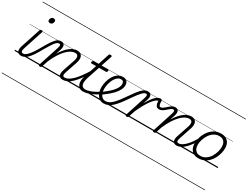

<svg xmlns="http://www.w3.org/2000/svg" viewBox="-107 -1827 4057 3145"><g transform="rotate(30 1921.0 -255.0)"><path d="M133 17Q104 17 85.5 7Q67 -3 59 -21.5Q51 -40 53 -66.5Q55 -93 65 -125L186 -494Q190 -506 196 -510.5Q202 -515 216 -515Q232 -515 238 -509Q244 -503 240 -491L120 -124Q104 -75 109 -53Q114 -31 147 -31Q157 -31 161.5 -23.5Q166 -16 164.5 -7Q163 2 155 9.5Q147 17 133 17ZM275 -683Q257 -683 246 -692Q235 -701 235 -719Q235 -743 249.5 -762.5Q264 -782 292 -782Q309 -782 320.5 -773Q332 -764 332 -745Q332 -722 317.5 -702.5Q303 -683 275 -683ZM0 410H300V420H0ZM0 -20H300V0H0ZM0 -505H300V-500H0ZM0 -930H300V-920H0Z M133 17Q122 17 118 9.5Q114 2 116.5 -7Q119 -16 127 -23.5Q135 -31 147 -31Q164 -31 185.5 -44.5Q207 -58 232 -85.5Q257 -113 287 -157Q317 -201 351 -262Q397 -344 430.5 -394.5Q464 -445 489.5 -472Q515 -499 538.5 -508.5Q562 -518 587 -518Q597 -518 599.5 -510.5Q602 -503 599 -494Q596 -485 590 -477.5Q584 -470 577 -470Q562 -470 546.5 -462Q531 -454 511.5 -431.5Q492 -409 463.5 -365Q435 -321 394 -250Q352 -173 316.5 -121Q281 -69 250 -39Q219 -9 190.5 4Q162 17 133 17ZM300 410H400V420H300ZM300 -20H400V0H300ZM300 -505H400V-500H300ZM300 -930H400V-920H300Z M916 17Q889 17 871.5 7Q854 -3 846 -21.5Q838 -40 840 -66Q842 -92 852 -124L926 -343Q940 -384 939.5 -412Q939 -440 924 -454.5Q909 -469 878 -469Q846 -469 807.5 -450Q769 -431 726.5 -389Q684 -347 640.5 -280Q597 -213 556 -116L519 -4Q517 6 510.5 10.5Q504 15 489 15Q477 15 469 10Q461 5 465 -6L593 -401Q604 -436 600.5 -453Q597 -470 576 -470Q566 -470 561.5 -477.5Q557 -485 558.5 -494Q560 -503 567.5 -510.5Q575 -518 587 -518Q611 -518 626.5 -509.5Q642 -501 649 -485.5Q656 -470 655.5 -448Q655 -426 648 -400L615 -299Q651 -360 687.5 -402Q724 -444 759.5 -470Q795 -496 828.5 -507.5Q862 -519 890 -519Q932 -519 959.5 -499.5Q987 -480 993 -439Q999 -398 978 -334L906 -122Q890 -74 895 -52.5Q900 -31 931 -31Q940 -31 944 -23.5Q948 -16 946.5 -7Q945 2 937.5 9.5Q930 17 916 17ZM400 410H1084V420H400ZM400 -20H1084V0H400ZM400 -505H1084V-500H400ZM400 -930H1084V-920H400Z M916 17Q906 17 901 9.5Q896 2 897.5 -7Q899 -16 907.5 -23.5Q916 -31 931 -31Q960 -31 995.5 -49Q1031 -67 1072 -106Q1113 -145 1161 -209.5Q1209 -274 1265 -367Q1272 -378 1281 -377Q1290 -376 1294.5 -367.5Q1299 -359 1293 -348Q1233 -244 1182 -174Q1131 -104 1086 -62Q1041 -20 999 -1.5Q957 17 916 17ZM1084 410V420ZM1084 -20V0ZM1084 -505V-500ZM1084 -930V-920Z M1305 17Q1263 17 1236.5 -1Q1210 -19 1197 -50.5Q1184 -82 1186.5 -125Q1189 -168 1206 -219L1283 -452H1196Q1185 -452 1182.5 -458.5Q1180 -465 1184 -477Q1188 -489 1194 -494.5Q1200 -500 1210 -500H1299L1367 -709Q1371 -721 1377.5 -725.5Q1384 -730 1398 -730Q1415 -730 1421 -724Q1427 -718 1423 -706L1354 -500H1481Q1492 -500 1494 -494Q1496 -488 1493 -476Q1489 -463 1483 -457.5Q1477 -452 1466 -452H1339L1261 -219Q1245 -168 1242 -132.5Q1239 -97 1248 -74.5Q1257 -52 1275 -41.5Q1293 -31 1316 -31Q1326 -31 1331 -23.5Q1336 -16 1335 -7Q1334 2 1326.5 9.5Q1319 17 1305 17ZM1084 410H1472V420H1084ZM1084 -20H1472V0H1084ZM1084 -505H1472V-500H1084ZM1084 -930H1472V-920H1084Z M1302 17Q1290 17 1286 9.5Q1282 2 1285 -7Q1288 -16 1296.5 -23.5Q1305 -31 1318 -31Q1363 -31 1424 -54Q1485 -77 1557 -125Q1565 -130 1571 -127Q1577 -124 1581 -116Q1585 -108 1583.5 -99.5Q1582 -91 1575 -86Q1519 -50 1469 -27Q1419 -4 1377 6.5Q1335 17 1302 17ZM1471 410V420ZM1471 -20V0ZM1471 -505V-500ZM1471 -930V-920Z M1556 -121Q1579 -135 1600.5 -151Q1622 -167 1641 -184Q1691 -223 1726.5 -261.5Q1762 -300 1782 -337Q1802 -374 1802 -409Q1802 -437 1788.5 -453.5Q1775 -470 1747 -470Q1737 -470 1732.5 -477Q1728 -484 1729.5 -494Q1731 -504 1739 -511.5Q1747 -519 1760 -519Q1792 -519 1813.5 -506.5Q1835 -494 1846 -472Q1857 -450 1857 -419Q1857 -375 1834.5 -330Q1812 -285 1769.5 -239Q1727 -193 1666 -146Q1645 -128 1622.5 -112Q1600 -96 1576 -81ZM1472 410H1916V420H1472ZM1472 -20H1916V0H1472ZM1472 -505H1916V-500H1472ZM1472 -930H1916V-920H1472Z M1691 17Q1661 17 1636 6.5Q1611 -4 1591.5 -24Q1572 -44 1558.5 -70.5Q1545 -97 1538 -129.5Q1531 -162 1531 -199Q1531 -249 1545 -304.5Q1559 -360 1587.5 -408.5Q1616 -457 1658.5 -488Q1701 -519 1760 -519Q1770 -519 1774 -511.5Q1778 -504 1776.5 -494Q1775 -484 1767.5 -477Q1760 -470 1748 -470Q1715 -470 1689 -451.5Q1663 -433 1643.5 -403.5Q1624 -374 1610.5 -338Q1597 -302 1590.5 -265.5Q1584 -229 1584 -199Q1584 -164 1591.5 -133.5Q1599 -103 1614 -80Q1629 -57 1650.5 -44Q1672 -31 1700 -31Q1736 -31 1769 -48.5Q1802 -66 1837 -102Q1872 -138 1913 -193Q1954 -248 2006 -323Q2049 -385 2081 -423.5Q2113 -462 2138 -482.5Q2163 -503 2184 -510.5Q2205 -518 2226 -518Q2236 -518 2240 -510.5Q2244 -503 2242.5 -494Q2241 -485 2234 -477.5Q2227 -470 2215 -470Q2203 -470 2188 -461.5Q2173 -453 2152.5 -432.5Q2132 -412 2104 -377Q2076 -342 2040 -289Q1985 -207 1940 -149Q1895 -91 1855.5 -54Q1816 -17 1776.5 0Q1737 17 1691 17ZM1916 410H2041V420H1916ZM1916 -20H2041V0H1916ZM1916 -505H2041V-500H1916ZM1916 -930H2041V-920H1916Z M2130 15Q2118 15 2110 10Q2102 5 2106 -6L2234 -401Q2245 -436 2241.5 -453Q2238 -470 2217 -470Q2207 -470 2202.5 -477.5Q2198 -485 2200 -494Q2202 -503 2209 -510.5Q2216 -518 2228 -518Q2252 -518 2267 -510Q2282 -502 2289.5 -486.5Q2297 -471 2296.5 -449.5Q2296 -428 2289 -402L2258 -308Q2292 -370 2321 -411Q2350 -452 2376 -475.5Q2402 -499 2424.5 -509Q2447 -519 2466 -519Q2478 -519 2482.5 -511.5Q2487 -504 2485 -494Q2483 -484 2475.5 -477Q2468 -470 2455 -470Q2434 -470 2405.5 -447Q2377 -424 2343.5 -380.5Q2310 -337 2274 -273Q2238 -209 2201 -127L2160 -4Q2158 6 2151.5 10.5Q2145 15 2130 15ZM2041 410H2458V420H2041ZM2041 -20H2458V0H2041ZM2041 -505H2458V-500H2041ZM2041 -930H2458V-920H2041Z M2528 -353Q2506 -353 2488.5 -364Q2471 -375 2461 -400.5Q2451 -426 2451 -471L2467 -519Q2481 -519 2488.5 -513Q2496 -507 2496 -494Q2497 -453 2501.5 -432Q2506 -411 2514.5 -403.5Q2523 -396 2535 -396Q2553 -396 2572 -408.5Q2591 -421 2611 -439Q2631 -457 2652.5 -475Q2674 -493 2696.5 -505.5Q2719 -518 2744 -518Q2757 -518 2761.5 -510.5Q2766 -503 2764 -494Q2762 -485 2754 -477.5Q2746 -470 2734 -470Q2718 -470 2700 -458Q2682 -446 2662.5 -429Q2643 -412 2621.5 -394Q2600 -376 2577 -364.5Q2554 -353 2528 -353ZM2458 410H2571V420H2458ZM2458 -20H2571V0H2458ZM2458 -505H2571V-500H2458ZM2458 -930H2571V-920H2458Z M3074 17Q3046 17 3028.5 7Q3011 -3 3003.5 -21.5Q2996 -40 2997.5 -66Q2999 -92 3010 -124L3084 -343Q3098 -384 3097.5 -412Q3097 -440 3081.5 -454.5Q3066 -469 3035 -469Q3004 -469 2965.5 -450Q2927 -431 2884.5 -389Q2842 -347 2798.5 -280Q2755 -213 2713 -116L2677 -4Q2674 6 2667.5 10.5Q2661 15 2646 15Q2634 15 2626.5 10Q2619 5 2622 -6L2750 -401Q2761 -436 2757.5 -453Q2754 -470 2733 -470Q2723 -470 2718.5 -477.5Q2714 -485 2716 -494Q2718 -503 2725.5 -510.5Q2733 -518 2744 -518Q2769 -518 2784.5 -509.5Q2800 -501 2807 -485.5Q2814 -470 2813 -448Q2812 -426 2805 -400L2772 -299Q2808 -360 2845 -402Q2882 -444 2917.5 -470Q2953 -496 2986 -507.5Q3019 -519 3048 -519Q3090 -519 3117 -499.5Q3144 -480 3150.5 -439Q3157 -398 3135 -334L3064 -122Q3047 -74 3052 -52.5Q3057 -31 3088 -31Q3098 -31 3102 -23.5Q3106 -16 3104.5 -7Q3103 2 3095.5 9.5Q3088 17 3074 17ZM2570 410H3241V420H2570ZM2570 -20H3241V0H2570ZM2570 -505H3241V-500H2570ZM2570 -930H3241V-920H2570Z M3073 17Q3063 17 3058 9.5Q3053 2 3054.5 -7Q3056 -16 3064.5 -23.5Q3073 -31 3088 -31Q3115 -31 3146.5 -49.5Q3178 -68 3211 -101Q3244 -134 3276 -179Q3308 -224 3337 -277Q3342 -287 3351 -286Q3360 -285 3366 -278.5Q3372 -272 3368 -262Q3337 -200 3301.5 -149Q3266 -98 3228.5 -61Q3191 -24 3152 -3.5Q3113 17 3073 17ZM3241 410V420ZM3241 -20V0ZM3241 -505V-500ZM3241 -930V-920Z M3485 19Q3429 19 3390.5 -4.5Q3352 -28 3332.5 -70.5Q3313 -113 3313 -168Q3313 -222 3332 -283Q3351 -344 3389 -398Q3427 -452 3483.5 -485.5Q3540 -519 3616 -519Q3671 -519 3709 -497Q3747 -475 3767 -434.5Q3787 -394 3787 -340Q3787 -298 3775.5 -249.5Q3764 -201 3740.5 -153.5Q3717 -106 3680.5 -67Q3644 -28 3595.5 -4.5Q3547 19 3485 19ZM3491 -31Q3550 -31 3595 -61Q3640 -91 3669.5 -137.5Q3699 -184 3714 -236.5Q3729 -289 3729 -333Q3729 -376 3715.5 -406Q3702 -436 3675 -452.5Q3648 -469 3609 -469Q3551 -469 3506.5 -440Q3462 -411 3431.5 -365Q3401 -319 3385 -267Q3369 -215 3369 -171Q3369 -128 3383.5 -96.5Q3398 -65 3425 -48Q3452 -31 3491 -31ZM3241 410H3842V420H3241ZM3241 -20H3842V0H3241ZM3241 -505H3842V-500H3241ZM3241 -930H3842V-920H3241Z"/></g></svg>

Font: Playwrite DE LA Guides
Style: Regular
Weight: 400
Designer: Veronika Burian, José Scaglione
Foundry: TypeTogether
Version: Version 1.003